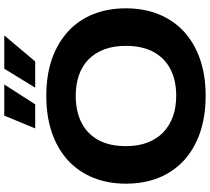

<svg xmlns="http://www.w3.org/2000/svg" viewBox="-62 -913 984 900"><g transform="rotate(-90 430.0 -463.0)"><path d="M431 9Q334 9 257.5 -17.5Q181 -44 127.5 -93.5Q74 -143 46.5 -211.5Q19 -280 19 -365Q19 -449 47 -518Q75 -587 128 -636Q181 -685 257.5 -711.5Q334 -738 431 -738Q528 -738 603.5 -711.5Q679 -685 732.5 -636Q786 -587 813.5 -518Q841 -449 841 -365Q841 -280 813 -211Q785 -142 732 -93Q679 -44 603 -17.5Q527 9 431 9ZM431 -129Q503 -129 555.5 -156Q608 -183 636.5 -235.5Q665 -288 665 -365Q665 -423 648.5 -466.5Q632 -510 601.5 -540Q571 -570 527.5 -585Q484 -600 431 -600Q359 -600 306 -573.5Q253 -547 224 -494.5Q195 -442 195 -365Q195 -307 212 -263Q229 -219 260 -189.5Q291 -160 334 -144.5Q377 -129 431 -129ZM278 -790 338 -935H484L391 -790ZM469 -790 558 -935H714L592 -790Z"/></g></svg>

Font: Mona Sans Expanded
Style: Bold
Weight: 700
Width: 7
Designer: Deni Anggara
Foundry: GitHub
Version: Version 2.000